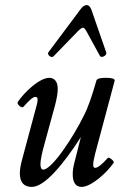

<svg xmlns="http://www.w3.org/2000/svg" viewBox="-20 -722 479 755"><path d="M190 -500 287 -600C296 -609 302 -613 307 -613C310 -613 315 -608 320 -599L373 -502C379 -492 401 -504 398 -515L339 -685C335 -695 329 -702 321 -702C313 -702 305 -697 297 -686L170 -516C164 -508 181 -492 190 -500ZM105 13C156 13 230 -77 298 -183L277 -100C267 -64 266 -51 266 -36C266 -6 277 13 301 13C338 13 400 -42 427 -82C431 -88 409 -106 404 -101C380 -74 364 -62 354 -62C344 -62 344 -77 354 -117L431 -405C431 -413 420 -416 394 -416C372 -416 361 -412 359 -405C342 -345 326 -298 309 -266C271 -188 185 -55 150 -55C143 -55 139 -63 139 -76C139 -90 144 -118 156 -160L197 -310C205 -342 207 -359 207 -373C207 -401 194 -416 174 -416C135 -416 75 -359 50 -321C44 -313 66 -294 72 -302C96 -329 110 -341 119 -341C129 -341 130 -332 125 -311L67 -95C61 -73 58 -54 58 -41C58 -5 74 13 105 13Z"/></svg>

Font: Junicode Two Beta SemiCondensed Medium
Style: Italic
Weight: 500
Width: 4
Italic angle: -10°
Version: Version 1.063